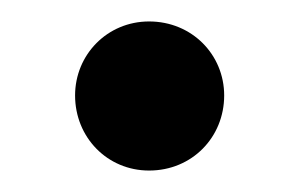

<svg xmlns="http://www.w3.org/2000/svg" viewBox="-20 -400 280 179"><path d="M50 -311C50 -272 80 -241 119 -241C159 -241 189 -272 189 -311C189 -349 159 -380 119 -380C80 -380 50 -349 50 -311Z"/></svg>

Font: FiraGO Unicode
Style: Regular
Weight: 400
Designer: bBox Type
Foundry: bBox Type GmbH
Version: Version 1.001;PS 001.001;hotconv 1.0.88;makeotf.lib2.5.64775